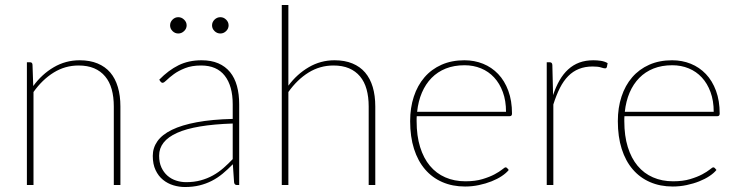

<svg xmlns="http://www.w3.org/2000/svg" viewBox="-20 -743 2962 771"><path d="M113.5 -397.5Q148 -445 195.8 -473Q243.5 -501 300 -501Q341 -501 371.8 -488.2Q402.5 -475.5 422.8 -451.8Q443 -428 453.2 -393.5Q463.5 -359 463.5 -315.5V0H437V-315.5Q437 -354 428.5 -384.5Q420 -415 402.2 -436.2Q384.5 -457.5 358 -468.8Q331.5 -480 295.5 -480Q241.5 -480 195.8 -451.8Q150 -423.5 114.5 -373.5V0H88V-493H100.5Q110 -493 110.5 -483Z M914.5 -247Q763.5 -242 691.2 -209.5Q619 -177 619 -118Q619 -90.5 628.2 -70.5Q637.5 -50.5 652.8 -37.2Q668 -24 687.5 -17.8Q707 -11.5 727.5 -11.5Q759.5 -11.5 786 -18.8Q812.5 -26 835 -38.5Q857.5 -51 877 -68Q896.5 -85 914.5 -104ZM619.5 -423Q656.5 -461 697 -481Q737.5 -501 789.5 -501Q828 -501 856.5 -488.8Q885 -476.5 903.8 -453.5Q922.5 -430.5 931.5 -397.8Q940.5 -365 940.5 -324V0H931.5Q921.5 0 920 -10.5L915 -83.5Q894.5 -62.5 874 -45.5Q853.5 -28.5 830.5 -16.8Q807.5 -5 781 1.5Q754.5 8 722.5 8Q699 8 676 1Q653 -6 634.5 -21Q616 -36 604.8 -59.8Q593.5 -83.5 593.5 -117Q593.5 -149.5 612.2 -176Q631 -202.5 670.5 -221.8Q710 -241 770.5 -252.2Q831 -263.5 914.5 -265.5V-324Q914.5 -398 882.5 -439Q850.5 -480 787.5 -480Q750 -480 723 -469.2Q696 -458.5 678 -445.2Q660 -432 649.2 -421.2Q638.5 -410.5 633 -410.5Q628 -410.5 624 -416ZM729.5 -641Q729.5 -628 719.2 -618.2Q709 -608.5 696 -608.5Q682.5 -608.5 672.8 -618.2Q663 -628 663 -641Q663 -654.5 672.8 -664.2Q682.5 -674 696 -674Q709 -674 719.2 -664.2Q729.5 -654.5 729.5 -641ZM898 -641Q898 -628 888 -618.2Q878 -608.5 865 -608.5Q851.5 -608.5 841.5 -618.2Q831.5 -628 831.5 -641Q831.5 -654.5 841.5 -664.2Q851.5 -674 865 -674Q878 -674 888 -664.2Q898 -654.5 898 -641Z M1138 -399Q1172.5 -445.5 1220 -473.2Q1267.5 -501 1323.5 -501Q1364.5 -501 1395.2 -488.2Q1426 -475.5 1446.2 -451.8Q1466.5 -428 1476.8 -393.5Q1487 -359 1487 -315.5V0H1460.5V-315.5Q1460.5 -354 1452 -384.5Q1443.5 -415 1425.8 -436.2Q1408 -457.5 1381.5 -468.8Q1355 -480 1319 -480Q1265 -480 1219.2 -451.8Q1173.5 -423.5 1138 -373.5V0H1111.5V-723H1138Z M2012 -294Q2012 -338.5 1999.2 -373.2Q1986.5 -408 1964.2 -432Q1942 -456 1911.5 -468.5Q1881 -481 1845.5 -481Q1803.5 -481 1770.2 -467.8Q1737 -454.5 1713 -430Q1689 -405.5 1674.2 -371Q1659.5 -336.5 1655 -294ZM2023 -60.5Q2013 -48 1995 -36Q1977 -24 1953.8 -14.8Q1930.5 -5.5 1903.2 0.2Q1876 6 1847.5 6Q1797 6 1756.2 -11.8Q1715.5 -29.5 1686.8 -63Q1658 -96.5 1642.5 -145.2Q1627 -194 1627 -256.5Q1627 -310.5 1641.8 -355.2Q1656.5 -400 1684.5 -432.5Q1712.5 -465 1753 -483Q1793.5 -501 1845 -501Q1885 -501 1919.8 -487Q1954.5 -473 1980.5 -445.8Q2006.5 -418.5 2021.2 -378.5Q2036 -338.5 2036 -287Q2036 -276.5 2027 -276.5H1653.5Q1653 -271.5 1653 -266.8Q1653 -262 1653 -256.5Q1653 -197.5 1667 -152.5Q1681 -107.5 1706.5 -77Q1732 -46.5 1768.2 -30.8Q1804.5 -15 1849 -15Q1888.5 -15 1917.5 -23.8Q1946.5 -32.5 1966 -43Q1985.5 -53.5 1996.2 -62.2Q2007 -71 2010 -71Q2014 -71 2016.5 -68Z M2201 -361Q2212 -394.5 2227 -420.5Q2242 -446.5 2261.8 -464.5Q2281.5 -482.5 2306.5 -491.8Q2331.5 -501 2363 -501Q2377.5 -501 2392.8 -498.8Q2408 -496.5 2420 -489.5L2417 -474Q2415 -468.5 2410 -468.5Q2404.5 -468.5 2393.2 -472.2Q2382 -476 2360 -476Q2329 -476 2304.8 -466.2Q2280.5 -456.5 2261.8 -437.5Q2243 -418.5 2228.5 -390Q2214 -361.5 2202 -323.5V0H2175.5V-493H2187.5Q2197.5 -493 2198 -482Z M2846 -294Q2846 -338.5 2833.2 -373.2Q2820.5 -408 2798.2 -432Q2776 -456 2745.5 -468.5Q2715 -481 2679.5 -481Q2637.5 -481 2604.2 -467.8Q2571 -454.5 2547 -430Q2523 -405.5 2508.2 -371Q2493.5 -336.5 2489 -294ZM2857 -60.5Q2847 -48 2829 -36Q2811 -24 2787.8 -14.8Q2764.5 -5.5 2737.2 0.2Q2710 6 2681.5 6Q2631 6 2590.2 -11.8Q2549.5 -29.5 2520.8 -63Q2492 -96.5 2476.5 -145.2Q2461 -194 2461 -256.5Q2461 -310.5 2475.8 -355.2Q2490.5 -400 2518.5 -432.5Q2546.5 -465 2587 -483Q2627.5 -501 2679 -501Q2719 -501 2753.8 -487Q2788.5 -473 2814.5 -445.8Q2840.5 -418.5 2855.2 -378.5Q2870 -338.5 2870 -287Q2870 -276.5 2861 -276.5H2487.5Q2487 -271.5 2487 -266.8Q2487 -262 2487 -256.5Q2487 -197.5 2501 -152.5Q2515 -107.5 2540.5 -77Q2566 -46.5 2602.2 -30.8Q2638.5 -15 2683 -15Q2722.5 -15 2751.5 -23.8Q2780.5 -32.5 2800 -43Q2819.5 -53.5 2830.2 -62.2Q2841 -71 2844 -71Q2848 -71 2850.5 -68Z"/></svg>

Font: Lato 2
Style: Regular
Weight: 200
Designer: Lukasz Dziedzic with Adam Twardoch and Botio Nikoltchev
Foundry: tyPoland Lukasz Dziedzic
Version: Version 2.015; 2015-08-06; http://www.latofonts.com/